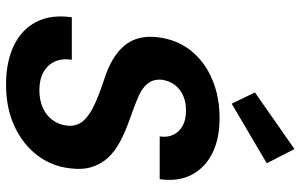

<svg xmlns="http://www.w3.org/2000/svg" viewBox="-204 -802 1018 651"><g transform="rotate(90 305.5 -477.0)"><path d="M267 12Q191 12 136 -14Q81 -40 55 -90Q29 -140 39 -211H183Q178 -179 189 -154Q200 -129 225 -115Q250 -101 286 -101Q319 -101 344.5 -112Q370 -123 386 -143.5Q402 -164 406 -191Q409 -212 403 -228.5Q397 -245 382.5 -258Q368 -271 348 -281.5Q328 -292 303.5 -301.5Q279 -311 252 -320Q172 -345 135 -389.5Q98 -434 107 -504Q115 -568 152 -614.5Q189 -661 248.5 -686.5Q308 -712 380 -712Q451 -712 500 -687.5Q549 -663 573 -617.5Q597 -572 588 -509H443Q447 -534 438 -554Q429 -574 408.5 -586Q388 -598 358 -598Q330 -599 307 -589.5Q284 -580 269.5 -561.5Q255 -543 251 -517Q249 -498 255 -483.5Q261 -469 273.5 -458Q286 -447 304.5 -438.5Q323 -430 346 -421.5Q369 -413 394 -404Q430 -391 461 -374.5Q492 -358 514 -335Q536 -312 546.5 -279.5Q557 -247 551 -203Q544 -143 507.5 -94.5Q471 -46 409.5 -17Q348 12 267 12ZM332 -753 294 -832 486 -966 534 -872Z"/></g></svg>

Font: DM Sans 11pt
Style: Bold Italic
Weight: 700
Italic angle: -10°
Version: Version 4.004;gftools[0.9.30]